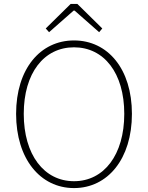

<svg xmlns="http://www.w3.org/2000/svg" viewBox="-20 -945 754 978"><path d="M357 13C529 13 652 -136 652 -365C652 -594 529 -739 357 -739C185 -739 62 -594 62 -365C62 -136 185 13 357 13ZM357 -22C204 -22 101 -157 101 -365C101 -573 204 -704 357 -704C510 -704 613 -573 613 -365C613 -157 510 -22 357 -22ZM230 -781 355 -891H360L485 -781L501 -800L374 -925H340L213 -800Z"/></svg>

Font: Noto Sans JP Thin
Style: Regular
Weight: 100
Designer: Ryoko NISHIZUKA 西塚涼子 (kana, bopomofo & ideographs); Paul D. Hunt (Latin, Greek & Cyrillic); Sandoll Communications 산돌커뮤니
Foundry: Adobe
Version: Version 2.004;hotconv 1.0.118;makeotfexe 2.5.65603